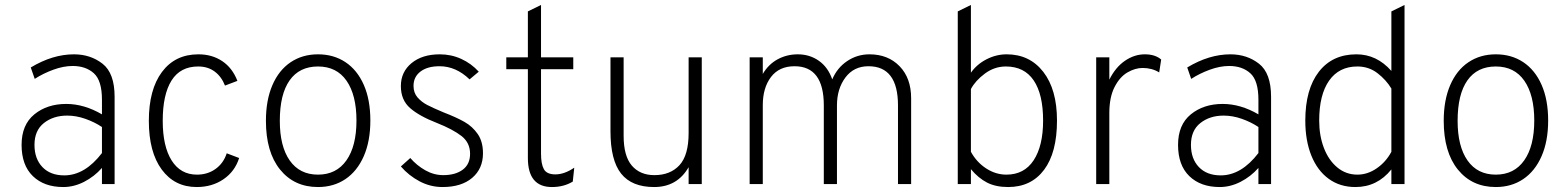

<svg xmlns="http://www.w3.org/2000/svg" viewBox="-20 -742 6322 774"><path d="M391 -65Q360 -30 319 -9Q278 12 235 12Q158 12 112.5 -32Q67 -76 67 -158Q67 -239 118.5 -281Q170 -323 247 -323Q319 -323 391 -281V-340Q391 -417 358.5 -446.5Q326 -476 273 -476Q236 -476 195 -461Q154 -446 120 -424L104 -470Q192 -523 278 -523Q345 -523 393.5 -485Q442 -447 442 -352V0H391ZM391 -125V-230Q361 -250 324 -263Q287 -276 251 -276Q195 -276 157 -246Q119 -216 119 -158Q119 -102 151 -68.5Q183 -35 239 -35Q322 -35 391 -125Z M580 -255Q580 -381 633 -452Q686 -523 780 -523Q835 -523 876 -495.5Q917 -468 937 -416L887 -397Q873 -433 845.5 -453.5Q818 -474 779 -474Q707 -474 671.5 -417.5Q636 -361 636 -255Q636 -152 672 -95Q708 -38 774 -38Q817 -38 849 -61Q881 -84 894 -124L944 -105Q927 -51 881 -19.5Q835 12 773 12Q684 12 632 -58.5Q580 -129 580 -255Z M1052 -255Q1052 -338 1078 -398.5Q1104 -459 1151.5 -491Q1199 -523 1262 -523Q1325 -523 1372.5 -491.5Q1420 -460 1446.5 -400Q1473 -340 1473 -256Q1473 -173 1446.5 -112.5Q1420 -52 1372.5 -20Q1325 12 1262 12Q1166 12 1109 -58.5Q1052 -129 1052 -255ZM1417 -256Q1417 -359 1377 -416.5Q1337 -474 1262 -474Q1187 -474 1147.5 -418Q1108 -362 1108 -255Q1108 -152 1148 -95Q1188 -38 1262 -38Q1336 -38 1376.5 -95.5Q1417 -153 1417 -256Z M1596 -71 1634 -105Q1660 -75 1694.5 -55.5Q1729 -36 1767 -36Q1816 -36 1845.5 -58Q1875 -80 1875 -122Q1875 -167 1840 -194Q1805 -221 1742 -246Q1670 -274 1633 -306.5Q1596 -339 1596 -395Q1596 -452 1639 -487.5Q1682 -523 1753 -523Q1799 -523 1839.5 -504.5Q1880 -486 1910 -453L1873 -422Q1818 -475 1752 -475Q1703 -475 1675 -453.5Q1647 -432 1647 -396Q1647 -368 1663 -349.5Q1679 -331 1702 -319Q1725 -307 1768 -289Q1820 -269 1852.5 -250.5Q1885 -232 1906 -201.5Q1927 -171 1927 -124Q1927 -62 1883.5 -25Q1840 12 1764 12Q1715 12 1671.5 -11Q1628 -34 1596 -71Z M2108 -105V-463H2021V-511H2108V-696L2161 -722V-511H2291V-463H2161V-122Q2161 -81 2172.5 -60Q2184 -39 2219 -39Q2255 -39 2295 -66L2289 -10Q2253 12 2205 12Q2108 12 2108 -105Z M2756 -68Q2710 12 2617 12Q2527 12 2484 -42Q2441 -96 2441 -213V-511H2494V-195Q2494 -113 2527 -74.5Q2560 -36 2618 -36Q2682 -36 2719 -76Q2756 -116 2756 -206V-511H2809V0H2756Z M3600 -317Q3600 -475 3481 -475Q3422 -475 3388 -429.5Q3354 -384 3354 -317V0H3301V-317Q3301 -475 3183 -475Q3121 -475 3088 -431.5Q3055 -388 3055 -318V0H3002V-511H3055V-444Q3078 -483 3115 -503Q3152 -523 3196 -523Q3244 -523 3281 -497Q3318 -471 3335 -422Q3355 -469 3395.5 -496Q3436 -523 3485 -523Q3560 -523 3606.5 -475Q3653 -427 3653 -346V0H3600Z M3894 -60V0H3841V-696L3894 -722V-449Q3918 -483 3957 -503Q3996 -523 4038 -523Q4131 -523 4186 -452Q4241 -381 4241 -256Q4241 -127 4189 -57.5Q4137 12 4044 12Q3994 12 3959 -6Q3924 -24 3894 -60ZM4185 -256Q4185 -362 4147 -418Q4109 -474 4035 -474Q3989 -474 3950.5 -445.5Q3912 -417 3894 -383V-130Q3917 -88 3955.5 -63Q3994 -38 4037 -38Q4109 -38 4147 -96Q4185 -154 4185 -256Z M4399 -511H4452V-421Q4477 -471 4515 -497Q4553 -523 4595 -523Q4637 -523 4661 -502L4653 -450Q4624 -468 4586 -468Q4556 -468 4525 -450Q4494 -432 4473 -391Q4452 -350 4452 -286V0H4399Z M5053 -65Q5022 -30 4981 -9Q4940 12 4897 12Q4820 12 4774.5 -32Q4729 -76 4729 -158Q4729 -239 4780.5 -281Q4832 -323 4909 -323Q4981 -323 5053 -281V-340Q5053 -417 5020.5 -446.5Q4988 -476 4935 -476Q4898 -476 4857 -461Q4816 -446 4782 -424L4766 -470Q4854 -523 4940 -523Q5007 -523 5055.5 -485Q5104 -447 5104 -352V0H5053ZM5053 -125V-230Q5023 -250 4986 -263Q4949 -276 4913 -276Q4857 -276 4819 -246Q4781 -216 4781 -158Q4781 -102 4813 -68.5Q4845 -35 4901 -35Q4984 -35 5053 -125Z M5242 -256Q5242 -382 5296.5 -452.5Q5351 -523 5448 -523Q5530 -523 5589 -456V-696L5642 -722V0H5589V-59Q5532 12 5444 12Q5382 12 5336.5 -21Q5291 -54 5266.5 -114.5Q5242 -175 5242 -256ZM5589 -130V-385Q5568 -420 5533 -447Q5498 -474 5452 -474Q5378 -474 5338 -417Q5298 -360 5298 -256Q5298 -195 5317 -145.5Q5336 -96 5371 -67Q5406 -38 5452 -38Q5493 -38 5530 -63.5Q5567 -89 5589 -130Z M5800 -255Q5800 -338 5826 -398.5Q5852 -459 5899.5 -491Q5947 -523 6010 -523Q6073 -523 6120.5 -491.5Q6168 -460 6194.5 -400Q6221 -340 6221 -256Q6221 -173 6194.5 -112.5Q6168 -52 6120.5 -20Q6073 12 6010 12Q5914 12 5857 -58.5Q5800 -129 5800 -255ZM6165 -256Q6165 -359 6125 -416.5Q6085 -474 6010 -474Q5935 -474 5895.5 -418Q5856 -362 5856 -255Q5856 -152 5896 -95Q5936 -38 6010 -38Q6084 -38 6124.5 -95.5Q6165 -153 6165 -256Z"/></svg>

Font: Overpass ExtraLight
Style: Regular
Weight: 200
Designer: Delve Withrington, Thomas Jockin
Foundry: Delve Fonts
Version: Version 3.000;DELV;Overpass